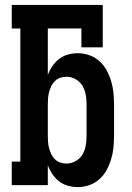

<svg xmlns="http://www.w3.org/2000/svg" viewBox="-20 -755 540 783"><path d="M297 8Q277 8 257 2.5Q237 -3 221 -15.5Q205 -28 193.5 -45Q182 -62 175 -81V0H28V-96H63V-639H28V-735H399V-562H312V-639H175V-449Q182 -468 193.5 -485Q205 -502 221 -514.5Q237 -527 257 -532.5Q277 -538 297 -538Q321 -538 344 -530Q367 -522 385 -506Q403 -490 414.5 -469Q426 -448 433 -425Q440 -402 442.5 -378Q445 -354 445 -330V-200Q445 -176 442.5 -152Q440 -128 433 -105Q426 -82 414.5 -61Q403 -40 385 -24Q367 -8 344 0Q321 8 297 8ZM251 -88Q271 -88 288.5 -98Q306 -108 316 -124.5Q326 -141 329.5 -160.5Q333 -180 333 -200V-330Q333 -350 329.5 -369.5Q326 -389 316 -405.5Q306 -422 288.5 -432Q271 -442 251 -442Q238 -442 226 -438Q214 -434 204.5 -425Q195 -416 189.5 -404.5Q184 -393 180.5 -380.5Q177 -368 176 -355.5Q175 -343 175 -330V-200Q175 -187 176 -174.5Q177 -162 180.5 -149.5Q184 -137 189.5 -125.5Q195 -114 204.5 -105Q214 -96 226 -92Q238 -88 251 -88Z"/></svg>

Font: Iosevka Slab
Style: Bold
Weight: 700
Monospace: yes
Designer: Belleve Invis
Foundry: Belleve Invis
Version: Version 11.1.1; ttfautohint (v1.8.3)